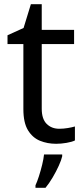

<svg xmlns="http://www.w3.org/2000/svg" viewBox="-20 -679 401 920"><path d="M264 -62Q284 -62 305 -65.5Q326 -69 339 -73V-6Q325 1 299 5.5Q273 10 249 10Q207 10 171.5 -4.5Q136 -19 114 -55Q92 -91 92 -156V-468H16V-510L93 -545L128 -659H180V-536H335V-468H180V-158Q180 -109 203.5 -85.5Q227 -62 264 -62ZM278 70Q274 88 261.5 115.5Q249 143 232.5 171Q216 199 198 221H150V209Q158 192 166.5 165.5Q175 139 182 110.5Q189 82 191 61H278Z"/></svg>

Font: Noto Sans Batak
Style: Regular
Weight: 400
Designer: Monotype Design Team
Foundry: Monotype Imaging Inc.
Version: Version 2.002; ttfautohint (v1.8.4.7-5d5b)